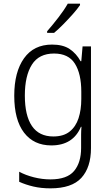

<svg xmlns="http://www.w3.org/2000/svg" viewBox="-20 -786 603 1051"><path d="M256 245Q205 245 162.5 235Q120 225 85 209V154Q120 173 165.5 184.5Q211 196 256 196Q347 196 385.5 150Q424 104 424 24V-11Q424 -31 424 -50Q424 -69 426 -92H423Q380 10 261 10Q165 10 111.5 -60Q58 -130 58 -262Q58 -392 111.5 -467Q165 -542 265 -542Q325 -542 361.5 -517.5Q398 -493 421 -451H425L432 -532H478V25Q478 130 425.5 187.5Q373 245 256 245ZM272 -39Q328 -39 361.5 -66Q395 -93 410 -139Q425 -185 425 -244V-284Q425 -382 390 -437.5Q355 -493 276 -493Q193 -493 154.5 -432Q116 -371 116 -263Q116 -153 155 -96Q194 -39 272 -39ZM238 -615Q267 -648 299.5 -690Q332 -732 351 -766H418V-758Q403 -736 378.5 -708.5Q354 -681 327 -653.5Q300 -626 276 -606H238Z"/></svg>

Font: Noto Sans Mono SemiCondensed Light
Style: Regular
Weight: 300
Width: 4
Designer: Monotype Design Team
Foundry: Monotype Imaging Inc.
Version: Version 2.014; ttfautohint (v1.8.4.7-5d5b)